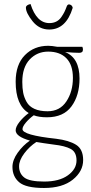

<svg xmlns="http://www.w3.org/2000/svg" viewBox="-20 -738 451 956"><path d="M225 -591Q175 -591 142 -632.5Q109 -674 109 -700Q109 -713 132 -718Q162 -623 226 -623Q245 -623 260 -630.5Q275 -638 285 -652.5Q295 -667 300.5 -678Q306 -689 313 -708Q318 -719 329 -715Q340 -711 342 -699Q309 -591 225 -591ZM260 -47Q324 -39 359 -17Q394 5 394 59Q394 115 342.5 156.5Q291 198 199 198Q109 198 75.5 169.5Q42 141 42 93Q42 59 68 22.5Q94 -14 129 -38Q58 -58 58 -89Q58 -107 77.5 -131.5Q97 -156 123 -175Q58 -214 58 -331Q58 -417 104 -463.5Q150 -510 220 -510Q238 -510 265 -505H390Q393 -499 393 -491Q393 -475 375 -475Q348 -475 304 -479Q376 -450 376 -347Q376 -263 336 -208.5Q296 -154 214 -154Q174 -154 148 -164Q126 -148 109 -128Q92 -108 92 -95Q92 -65 260 -47ZM91 -330Q91 -299 95.5 -276Q100 -253 112.5 -230.5Q125 -208 151.5 -196Q178 -184 217 -184Q278 -184 310.5 -233Q343 -282 343 -350Q343 -415 310.5 -448Q278 -481 220 -481Q165 -481 128 -442Q91 -403 91 -330ZM200 166Q275 166 318 135Q361 104 361 61Q361 19 332 3.5Q303 -12 248 -18Q189 -26 161 -31Q127 -9 101 25.5Q75 60 75 90Q75 126 101 146Q127 166 200 166Z"/></svg>

Font: Yanone Kaffeesatz Thin
Style: Regular
Weight: 250
Designer: Yanone (Cyrillic: Daniel Pouzeot)
Foundry: Yanone
Version: Version 1.003;PS 001.003;hotconv 1.0.88;makeotf.lib2.5.64775